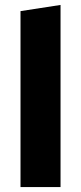

<svg xmlns="http://www.w3.org/2000/svg" viewBox="-20 -757 328 777"><path d="M63 0V-712L225 -737V0Z"/></svg>

Font: Red Hat Text VF
Style: Regular
Weight: 400
Designer: Pentagram, MCKL
Foundry: Pentagram, MCKL
Version: Version 1.023